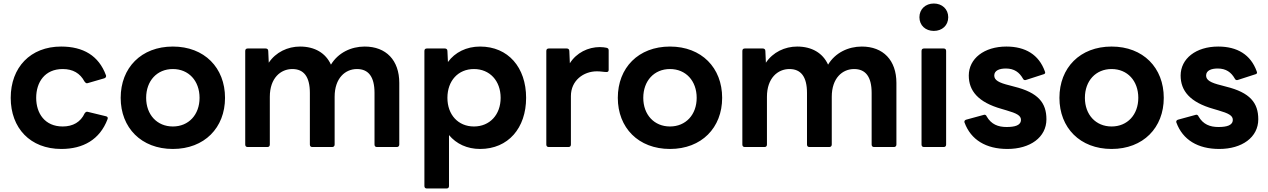

<svg xmlns="http://www.w3.org/2000/svg" viewBox="-20 -800 7216 1093"><path d="M329 48C453 48 548 -5 592 -121C596 -130 592 -136 584 -138L481 -163C473 -166 467 -162 462 -155C439 -105 395 -80 337 -80C235 -80 186 -155 186 -243C186 -332 235 -407 337 -407C395 -407 436 -383 461 -336C465 -330 470 -326 475 -326L480 -327L573 -354C580 -356 584 -361 584 -367C584 -368 584 -370 583 -372C542 -483 454 -535 328 -535C153 -535 41 -416 41 -243C41 -71 152 48 329 48Z M964 48C1144 48 1261 -73 1261 -243C1261 -414 1144 -535 964 -535C784 -535 667 -414 667 -243C667 -73 784 48 964 48ZM812 -243C812 -340 874 -407 964 -407C1054 -407 1116 -340 1116 -243C1116 -147 1054 -80 964 -80C874 -80 812 -147 812 -243Z M1390 37H1502C1511 37 1516 32 1516 23V-249C1516 -356 1578 -407 1644 -407C1709 -407 1744 -364 1744 -271V23C1744 32 1749 37 1758 37H1871C1879 37 1885 32 1885 23V-249C1885 -356 1946 -407 2012 -407C2077 -407 2112 -364 2112 -271V23C2112 32 2117 37 2126 37H2239C2247 37 2253 32 2253 23V-328C2253 -457 2178 -535 2056 -535C1979 -535 1905 -500 1864 -432C1834 -498 1772 -535 1688 -535C1618 -535 1550 -503 1510 -443L1507 -510C1507 -520 1500 -524 1492 -524H1390C1381 -524 1376 -519 1376 -510V23C1376 32 1381 37 1390 37Z M2410 273H2522C2531 273 2536 268 2536 259V-31C2578 19 2639 48 2713 48C2873 48 2975 -71 2975 -243C2975 -416 2873 -535 2713 -535C2635 -535 2570 -502 2530 -447L2527 -510C2527 -520 2520 -524 2512 -524H2410C2401 -524 2396 -519 2396 -510V259C2396 268 2401 273 2410 273ZM2527 -243C2527 -340 2588 -407 2678 -407C2768 -407 2830 -340 2830 -243C2830 -147 2768 -80 2678 -80C2588 -80 2527 -147 2527 -243Z M3104 37H3216C3225 37 3230 32 3230 23V-253C3230 -342 3302 -394 3378 -394C3401 -394 3418 -390 3433 -390C3440 -390 3445 -393 3445 -402V-513C3445 -521 3442 -526 3433 -528C3422 -530 3411 -532 3395 -532C3328 -532 3262 -500 3224 -440L3221 -510C3221 -520 3214 -524 3206 -524H3104C3095 -524 3090 -519 3090 -510V23C3090 32 3095 37 3104 37Z M3794 48C3974 48 4091 -73 4091 -243C4091 -414 3974 -535 3794 -535C3614 -535 3497 -414 3497 -243C3497 -73 3614 48 3794 48ZM3642 -243C3642 -340 3704 -407 3794 -407C3884 -407 3946 -340 3946 -243C3946 -147 3884 -80 3794 -80C3704 -80 3642 -147 3642 -243Z M4220 37H4332C4341 37 4346 32 4346 23V-249C4346 -356 4408 -407 4474 -407C4539 -407 4574 -364 4574 -271V23C4574 32 4579 37 4588 37H4701C4709 37 4715 32 4715 23V-249C4715 -356 4776 -407 4842 -407C4907 -407 4942 -364 4942 -271V23C4942 32 4947 37 4956 37H5069C5077 37 5083 32 5083 23V-328C5083 -457 5008 -535 4886 -535C4809 -535 4735 -500 4694 -432C4664 -498 4602 -535 4518 -535C4448 -535 4380 -503 4340 -443L4337 -510C4337 -520 4330 -524 4322 -524H4220C4211 -524 4206 -519 4206 -510V23C4206 32 4211 37 4220 37Z M5296 -624C5343 -624 5378 -655 5378 -702C5378 -748 5343 -780 5296 -780C5249 -780 5214 -748 5214 -702C5214 -655 5249 -624 5296 -624ZM5226 -510V23C5226 32 5231 37 5240 37H5352C5361 37 5366 32 5366 23V-510C5366 -519 5361 -524 5352 -524H5240C5231 -524 5226 -519 5226 -510Z M5715 48C5844 48 5937 -18 5937 -121C5937 -214 5891 -273 5753 -307L5727 -314C5665 -329 5640 -344 5640 -370C5640 -399 5670 -410 5706 -410C5754 -410 5783 -388 5803 -353C5806 -347 5810 -344 5815 -344C5817 -344 5819 -344 5821 -345L5920 -377C5926 -378 5930 -382 5930 -387C5930 -389 5929 -392 5928 -394C5894 -489 5817 -535 5709 -535C5582 -535 5495 -466 5495 -370C5495 -284 5547 -218 5682 -180L5709 -172C5768 -155 5792 -142 5792 -118C5792 -86 5757 -77 5710 -77C5662 -77 5623 -92 5597 -137C5595 -143 5590 -147 5584 -147L5580 -146L5481 -119C5474 -117 5470 -113 5470 -107C5470 -105 5470 -104 5471 -102C5507 -4 5593 48 5715 48Z M6308 48C6488 48 6605 -73 6605 -243C6605 -414 6488 -535 6308 -535C6128 -535 6011 -414 6011 -243C6011 -73 6128 48 6308 48ZM6156 -243C6156 -340 6218 -407 6308 -407C6398 -407 6460 -340 6460 -243C6460 -147 6398 -80 6308 -80C6218 -80 6156 -147 6156 -243Z M6921 48C7050 48 7143 -18 7143 -121C7143 -214 7097 -273 6959 -307L6933 -314C6871 -329 6846 -344 6846 -370C6846 -399 6876 -410 6912 -410C6960 -410 6989 -388 7009 -353C7012 -347 7016 -344 7021 -344C7023 -344 7025 -344 7027 -345L7126 -377C7132 -378 7136 -382 7136 -387C7136 -389 7135 -392 7134 -394C7100 -489 7023 -535 6915 -535C6788 -535 6701 -466 6701 -370C6701 -284 6753 -218 6888 -180L6915 -172C6974 -155 6998 -142 6998 -118C6998 -86 6963 -77 6916 -77C6868 -77 6829 -92 6803 -137C6801 -143 6796 -147 6790 -147L6786 -146L6687 -119C6680 -117 6676 -113 6676 -107C6676 -105 6676 -104 6677 -102C6713 -4 6799 48 6921 48Z"/></svg>

Font: LINE Seed JP App_OTF Bold
Style: Regular
Weight: 700
Designer: LINE & Fontrix & Fontworks
Version: Version 1.009